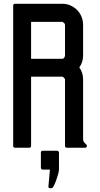

<svg xmlns="http://www.w3.org/2000/svg" viewBox="-20 -798 531 1019"><path d="M60 -14Q50 -14 50 -24V-768Q50 -778 60 -778H311Q334 -778 354 -769Q374 -760 389 -745Q404 -730 412.5 -709.5Q421 -689 421 -666V-503Q421 -468 401 -440Q421 -412 421 -378V-61Q421 -46 431 -38Q441 -30 441 -24Q441 -14 431 -14H335Q325 -14 325 -24V-378Q322 -383 319 -386Q316 -389 311 -391H145V-24Q145 -14 135 -14ZM145 -486H311Q313 -486 316 -487.5Q319 -489 320 -490Q321 -493 323 -496.5Q325 -500 325 -503V-666Q325 -671 320.5 -675.5Q316 -680 311 -682H145ZM197 92V12Q197 2 207 2H254H257H283H285L290 5Q291 6 291 7Q293 9 293 12V101Q293 110 288.5 126.5Q284 143 278 159.5Q272 176 265.5 188.5Q259 201 254 201H247Q242 201 239 198.5Q236 196 237 191L245 102H207Q197 102 197 92Z"/></svg>

Font: Kanalisirung
Style: Regular
Weight: 500
Designer: Peter Wiegel
Foundry: Peter Wiegel
Version: 1.000